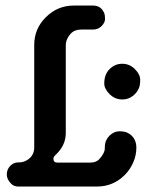

<svg xmlns="http://www.w3.org/2000/svg" viewBox="-20 -684 540 704"><path d="M175.8 -102.5Q175.8 -87.9 189.9 -87.9H311.5Q333 -87.9 344.2 -100.6Q364.3 -122.6 364.3 -140.1Q364.3 -157.7 368.7 -168Q373 -178.2 380.9 -186Q398.4 -202.6 416.5 -202.6Q434.6 -202.6 445.1 -198.2Q455.6 -193.8 463.4 -186Q480 -169.4 480 -142.1Q480 -114.7 468.5 -88.4Q457 -62 437.5 -42.5Q395 0 335.4 0H47.9Q30.8 0 21.5 -9.8Q4.9 -25.9 4.9 -44.2Q4.9 -62.5 17.3 -75.4Q29.8 -88.4 44.9 -88.4Q60.1 -88.4 70.6 -92.5Q81.1 -96.7 88.9 -104Q105.5 -119.6 105.5 -143.1V-519Q105.5 -579.1 148.4 -621.1Q191.4 -663.6 250 -663.6H321.3Q350.1 -663.6 361.8 -636.7Q365.2 -628.4 365.2 -614.7Q365.2 -601.1 352.5 -588.4Q339.8 -575.7 321.3 -575.7H279.3Q254.9 -575.7 242.2 -563.5Q221.2 -542 221.2 -517.6V-196.3Q221.2 -153.3 188 -120.1Q175.8 -109.4 175.8 -102.5ZM428.2 -450.2Q455.1 -450.2 474.6 -430.7Q494.1 -411.1 494.1 -391.1Q494.1 -371.1 488.8 -359.4Q483.4 -347.7 474.6 -338.9Q455.1 -319.3 428.2 -319.3Q401.4 -319.3 381.8 -338.9Q362.3 -358.4 362.3 -377.9Q362.3 -411.1 381.8 -430.7Q401.4 -450.2 428.2 -450.2Z"/></svg>

Font: Supermercado
Style: Regular
Weight: 400
Designer: James Grieshaber
Foundry: James Grieshaber
Version: Version 1.002